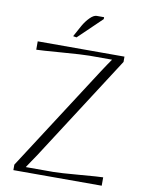

<svg xmlns="http://www.w3.org/2000/svg" viewBox="-89 -865 694 927"><g transform="rotate(10 258.0 -401.5)"><path d="M345.2 -793.9 231 -684.1 213.9 -687 244.1 -742.2Q258.3 -767.1 276.4 -785.2Q294.4 -803.2 309.1 -803.2H345.2ZM49.8 -632.8H475.1V-606.9L142.1 -89.8Q138.2 -84 120.1 -57.4Q102.1 -30.8 99.1 -25.9V-24.9H232.9Q265.1 -24.9 360.8 -33Q456.5 -41 475.1 -41V0H42V-26.9L375 -543Q380.9 -552.7 398.4 -578.4Q416 -604 418 -606.9V-607.9H308.1Q275.9 -607.9 172.1 -599.9Q68.4 -591.8 49.8 -591.8Z"/></g></svg>

Font: Resagokr
Style: Light
Weight: 300
Designer: gluk
Foundry: gluk
Version: Version 0.95